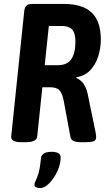

<svg xmlns="http://www.w3.org/2000/svg" viewBox="-20 -720 540 975"><path d="M87 2Q34 2 37 -28L103 -663Q105 -682 114 -691Q123 -700 142 -700H305Q400 -700 446 -655.5Q492 -611 492 -519Q492 -475 478.5 -433Q465 -391 437.5 -362.5Q410 -334 368 -328V-324Q412 -305 425 -244L466 -45Q469 -27 468 -20Q467 -7 455 -2.5Q443 2 413 2H388Q343 2 338 -23L303 -211Q295 -249 280.5 -263Q266 -277 233 -277H195L169 -27Q166 2 112 2ZM207 -389H274Q321 -389 342 -419.5Q363 -450 363 -508Q363 -552 346.5 -570Q330 -588 294 -588H228ZM184 235Q174 235 164.5 231.5Q155 228 155 218Q155 209 161 198Q167 187 175 161.5Q183 136 188 83Q192 51 242 51Q288 51 288 79Q288 113 271.5 149Q255 185 231 210Q207 235 184 235Z"/></svg>

Font: Asap Condensed Condensed SemiBold
Style: Italic
Weight: 600
Width: 3
Italic angle: -6°
Designer: Pablo Cosgaya
Foundry: Omnibus-Type
Version: Version 3.001; ttfautohint (v1.8.4.7-5d5b)